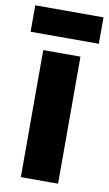

<svg xmlns="http://www.w3.org/2000/svg" viewBox="-101 -779 467 823"><g transform="rotate(10 132.5 -368.0)"><path d="M213 0H51V-553H213ZM281 -736V-621H-16V-736Z"/></g></svg>

Font: Noto Sans Lao UI ExtCond Blk
Style: Regular
Weight: 900
Width: 2
Designer: Monotype Design Team
Foundry: Monotype Imaging Inc.
Version: Version 2.000; ttfautohint (v1.8.4.7-5d5b)